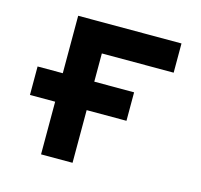

<svg xmlns="http://www.w3.org/2000/svg" viewBox="-85 -643 771 736"><g transform="rotate(15 300.0 -275.0)"><path d="M138 0V-209H38V-322H138V-550H548V-434H263V-322H421V-209H263V0Z"/></g></svg>

Font: JetBrains Mono NL
Style: Bold
Weight: 700
Monospace: yes
Designer: Philipp Nurullin, Konstantin Bulenkov
Foundry: JetBrains
Version: Version 2.305; ttfautohint (v1.8.4.7-5d5b)